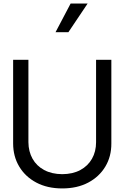

<svg xmlns="http://www.w3.org/2000/svg" viewBox="-20 -1059 708 1092"><path d="M526.4 -718.8H613.3V-243.2Q613.8 -169.4 579.1 -111.6Q544.4 -53.7 481.7 -20.5Q418.9 12.7 334 12.7Q249.5 12.7 186.8 -20.5Q124 -53.7 89.4 -111.6Q54.7 -169.4 54.7 -243.2V-718.8H141.6V-250Q142.1 -197.3 165 -156.2Q188 -115.2 231.2 -92Q274.4 -68.8 334 -68.4Q394 -68.8 437 -92Q480 -115.2 503.2 -156.2Q526.4 -197.3 526.4 -250ZM295.9 -876 381.8 -1039.1H478.5L369.1 -876Z"/></svg>

Font: Inter Display V
Style: Regular
Weight: 400
Designer: Rasmus Andersson
Foundry: rsms
Version: Version 3.015;git-src